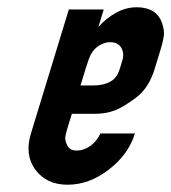

<svg xmlns="http://www.w3.org/2000/svg" viewBox="-20 -502 471 528"><path d="M429 -426C421.8 -463.3 397.2 -482 355.2 -482C336.5 -482 318.2 -477.2 300.2 -467.5C282.3 -457.8 265.7 -444.7 250.6 -428L265.3 -476H169.3L65.1 -135C53 -95.7 57.2 -62.3 77.5 -35C97.8 -7.7 127.3 6 166 6C205.3 6 243 -7.8 279.1 -35.5C315.3 -63.2 339.2 -96.3 351.1 -135H256.1C249.8 -121 240.7 -109.7 228.7 -101C216.7 -92.3 204 -88 190.7 -88C178 -88 169.5 -92.7 165 -102C160.5 -111.3 158.7 -119 159.5 -125C160.3 -131 162.2 -138.7 165 -148L177.6 -189H241.6C261.6 -189 279.7 -192.2 296 -198.5C312.3 -204.8 331.9 -216.7 354.8 -234C377.8 -251.3 394.7 -277.7 405.5 -313L422 -367C425.7 -379 428.3 -389.8 429.9 -399.5C431.6 -409.2 431.3 -418 429 -426ZM309.2 -312C304.1 -295.3 295.2 -283.7 282.5 -277C269.8 -270.3 254.8 -267 237.4 -267H201.4L215.5 -313C216.9 -317.7 219.5 -325.5 223.2 -336.5C226.9 -347.5 231.6 -356.5 237.4 -363.5C243.2 -370.5 250.3 -376 258.5 -380C266.7 -384 274.8 -386 282.8 -386C297.5 -386 307.7 -380.8 313.6 -370.5C319.4 -360.2 320.4 -348.7 316.5 -336Z"/></svg>

Font: Din Kursivschrift
Style: Condensed Italic Polish
Weight: 400
Version: Version 1.07